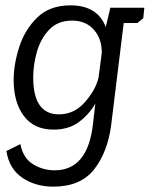

<svg xmlns="http://www.w3.org/2000/svg" viewBox="-20 -474 559 717"><path d="M392 -445H519L515 -406L493 -388H442L395 -6Q382 94 331.5 158.5Q281 223 179 223Q112 223 63 189.5Q14 156 4 90L56 64Q66 116 103 139Q140 162 184 162Q307 162 327 -9L336 -87Q313 -47 275 -18.5Q237 10 180 10Q107 10 69 -41Q31 -92 31 -175Q31 -234 52 -299Q73 -364 119.5 -409Q166 -454 243 -454Q344 -454 375 -373ZM249 -397Q196 -397 164 -363.5Q132 -330 118 -281Q104 -232 104 -185Q104 -47 200 -47Q257 -47 297 -92.5Q337 -138 348 -184L360 -276Q361 -328 331 -362.5Q301 -397 249 -397Z"/></svg>

Font: Zilla Slab
Style: Italic
Weight: 400
Italic angle: -6°
Designer: Typotheque.com
Foundry: Typotheque type foundry
Version: Version 1.1; 2017; ttfautohint (v1.6)